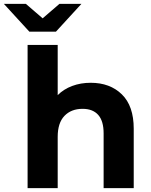

<svg xmlns="http://www.w3.org/2000/svg" viewBox="-71 -975 782 995"><path d="M622 -308V0H466V-284Q466 -348 438 -379.5Q410 -411 357 -411Q298 -411 263 -374.5Q228 -338 228 -266V0H72V-742H228V-482Q259 -513 303 -529.5Q347 -546 399 -546Q499 -546 560.5 -486Q622 -426 622 -308ZM351 -955 219 -811H81L-51 -955H63L150 -880L237 -955Z"/></svg>

Font: Montserrat Alternates
Style: Bold
Weight: 700
Designer: Julieta Ulanovsky
Foundry: Julieta Ulanovsky
Version: Version 7.200